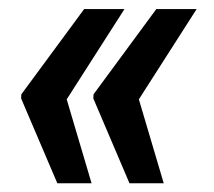

<svg xmlns="http://www.w3.org/2000/svg" viewBox="-20 -471 480 430"><path d="M291 -248.5 346.7 -60.5H270L189 -250.5L189.5 -259.8L330.1 -450.7H420.4ZM129.4 -248.5 185.1 -60.5H108.4L27.3 -250.5L27.8 -259.8L168.5 -450.7H258.8Z"/></svg>

Font: TypoPRO Roboto
Style: Bold Italic
Weight: 700
Italic angle: -12°
Designer: Google
Version: Version 2.136; 2016